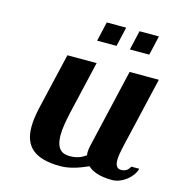

<svg xmlns="http://www.w3.org/2000/svg" viewBox="-96 -698 741 793"><g transform="rotate(15 275.0 -301.5)"><path d="M404 -613 385 -530H468L487 -613ZM264 -613 245 -530H328L347 -613ZM408 -440 330 -104C328 -94 326 -84 326 -75C326 -71 327 -66 327 -62C312 -51 292 -40 258 -40C225 -40 200 -56 200 -115C200 -140 205 -171 214 -212L267 -440H142L86 -200C79 -169 75 -141 75 -117C75 -31 123 10 232 10C279 10 326 -11 349 -21C368 -2 402 10 453 10C496 10 541 -27 550 -64H516C508 -47 494 -40 478 -40C460 -40 453 -54 453 -76C453 -92 457 -113 462 -135L533 -440Z"/></g></svg>

Font: Pfennig
Style: BoldItalic
Weight: 700
Italic angle: -13°
Version: Version 20100423